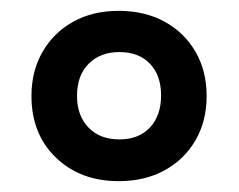

<svg xmlns="http://www.w3.org/2000/svg" viewBox="-20 -746 440 354"><path d="M199 -412Q128 -412 83 -455.5Q38 -499 38 -569Q38 -615 58.5 -650.5Q79 -686 115 -706Q151 -726 199 -726Q247 -726 283.5 -706Q320 -686 340.5 -650.5Q361 -615 361 -569Q361 -523 340.5 -487.5Q320 -452 283.5 -432Q247 -412 199 -412ZM200 -489Q236 -489 256.5 -511Q277 -533 277 -570Q277 -607 256.5 -628.5Q236 -650 200 -650Q165 -650 143.5 -628.5Q122 -607 122 -569Q122 -533 143 -511Q164 -489 200 -489Z"/></svg>

Font: Noto Serif Bengali ExtraBold
Style: Regular
Weight: 800
Designer: Juan Bruce, Universal Thirst, Indian Type Foundry and the Monotype Design Team.
Foundry: Monotype Imaging Inc.
Version: Version 2.003